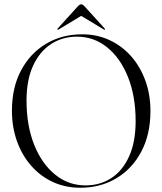

<svg xmlns="http://www.w3.org/2000/svg" viewBox="-20 -871 762 901"><path d="M366 -710Q435.5 -710 494 -682.8Q552.5 -655.5 595.5 -606.8Q638.5 -558 662.2 -492.5Q686 -427 686 -350Q686 -241 643.5 -160.2Q601 -79.5 526.8 -34.8Q452.5 10 356.5 10Q286.5 10 228 -17Q169.5 -44 126.5 -93Q83.5 -142 59.8 -208Q36 -274 36 -351.5Q36 -460 78.8 -540.5Q121.5 -621 196 -665.5Q270.5 -710 366 -710ZM616.5 -303Q616.5 -419 581 -508.5Q545.5 -598 483.2 -648.5Q421 -699 341.5 -699Q273 -699 219.5 -664.2Q166 -629.5 135.2 -562.5Q104.5 -495.5 104.5 -399Q104.5 -282 140.2 -192.2Q176 -102.5 238.5 -51.8Q301 -1 381.5 -1Q450 -1 503 -35.8Q556 -70.5 586.2 -137.8Q616.5 -205 616.5 -303ZM472 -731.5Q470 -730 465.5 -733.5L361 -796.5L256.5 -733.5Q252 -730 250 -731.5Q248 -734 251.5 -738L344 -840Q354 -851 361 -851Q368 -851 378 -840L470.5 -738Q474 -733.5 472 -731.5Z"/></svg>

Font: Fraunces 144pt Light
Style: Regular
Weight: 300
Version: Version 1.000;[b76b70a41]